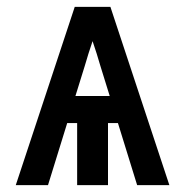

<svg xmlns="http://www.w3.org/2000/svg" viewBox="-20 -540 540 560"><path d="M26 0 198 -520H302L474 0H380L324 -181H295V0H205V-181H176L120 0ZM200 -260H300L273 -347Q268 -365 262 -383.5Q256 -402 250 -420Q244 -402 238 -383.5Q232 -365 227 -347Z"/></svg>

Font: Iosevka SS04 Semibold
Style: Regular
Weight: 600
Monospace: yes
Designer: Belleve Invis
Foundry: Belleve Invis
Version: Version 19.0.0; ttfautohint (v1.8.4)